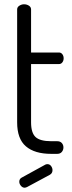

<svg xmlns="http://www.w3.org/2000/svg" viewBox="-20 -718 335 896"><path d="M219 0Q142 0 101 -35Q60 -70 60 -147V-674Q60 -685 70.5 -691.5Q81 -698 92 -698Q105 -698 115 -691.5Q125 -685 125 -674V-473H255Q265 -473 271 -465Q277 -457 277 -446Q277 -435 271 -427Q265 -419 255 -419H125V-147Q125 -98 146 -78.5Q167 -59 219 -59H247Q261 -59 268.5 -50.5Q276 -42 276 -30Q276 -18 268.5 -9Q261 0 247 0ZM95 158Q85 158 77.5 149Q70 140 70 130Q70 117 81 111L192 50Q197 48 201 48Q212 48 218.5 57Q225 66 225 76Q225 91 212 98L106 155Q103 156 100.5 157Q98 158 95 158Z"/></svg>

Font: Dosis
Style: Regular
Weight: 400
Designer: EdgarTolentino, PabloImpallari, IginoMarini
Foundry: EdgarTolentino, PabloImpallari, IginoMarini
Version: Version 3.001; ttfautohint (v1.8.2)